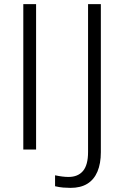

<svg xmlns="http://www.w3.org/2000/svg" viewBox="-20 -725 601 931"><path d="M93 0V-705H155V0ZM322 186Q305 186 286.5 184.5Q268 183 247 178V125Q266 129 282 131Q298 133 312 133Q358 133 382.5 104Q407 75 407 12V-705H469V13Q469 68 452.5 107Q436 146 403.5 166Q371 186 322 186Z"/></svg>

Font: Mulish ExtraLight Light
Style: Regular
Weight: 300
Version: Version 3.603